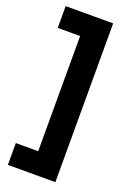

<svg xmlns="http://www.w3.org/2000/svg" viewBox="-163 -801 674 984"><g transform="rotate(20 173.5 -309.0)"><path d="M275 -742V124H16V5H138V-623H16V-742Z"/></g></svg>

Font: Gontserrat SemiBold
Style: Regular
Weight: 600
Designer: Julieta Ulanovsky
Foundry: Julieta Ulanovsky
Version: Version 6.001